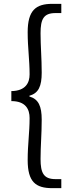

<svg xmlns="http://www.w3.org/2000/svg" viewBox="-20 -810 371 999"><path d="M252 169H299V122H269C207 122 191 90 191 17C191 -51 197 -111 197 -187C197 -257 181 -294 133 -308V-312C181 -325 197 -362 197 -432C197 -509 191 -568 191 -637C191 -711 207 -742 269 -742H299V-790H252C166 -790 124 -756 124 -642C124 -561 134 -499 134 -423C134 -380 114 -337 39 -336V-284C114 -284 134 -241 134 -196C134 -120 124 -59 124 23C124 137 166 169 252 169Z"/></svg>

Font: Noto Sans CJK HK DemiLight
Style: Regular
Weight: 350
Designer: Ryoko NISHIZUKA 西塚涼子 (kana, bopomofo & ideographs); Paul D. Hunt (Latin, Greek & Cyrillic); Sandoll Communications 산돌커뮤니
Foundry: Adobe
Version: Version 2.004;hotconv 1.0.118;makeotfexe 2.5.65603